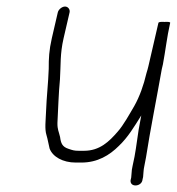

<svg xmlns="http://www.w3.org/2000/svg" viewBox="-20 -500 540 587"><path d="M156.7 -462 138.4 -383C130 -346.4 128.8 -321 129 -290C127.6 -247.1 122.3 -202.4 120.8 -159.5C119.8 -131.1 116.1 -106.1 122.1 -87C125.7 -75.8 128.9 -56.1 131.6 -46C140.9 -20.8 171.9 -3 211.7 -3H228.7C278.4 -3 314.7 -25.3 343.5 -54C371.4 -80.6 389.3 -111.1 411.9 -147L403.8 -103C396.1 -53.8 395.2 -35.5 385.4 7C383.4 15.7 382.4 23 382.3 29L381.1 43L379.2 51C376.8 74.2 413.8 71 415.7 49L417.5 41C418.9 29.7 418.3 20.4 421.4 7C423.1 -0.3 424.7 -9 426.4 -19C438.9 -100.5 459.9 -204.4 474.7 -289L478 -303C485.7 -343.4 490.8 -388.9 499.6 -427L500.3 -430C500.9 -432.7 495.1 -433.7 483 -433C471.1 -433.7 464.9 -432.7 464.3 -430L433.8 -298C432.3 -291.3 430.2 -284 427.7 -276C419.4 -240 406.6 -204.3 390.6 -176C376.2 -151.7 357.7 -117.4 339.4 -97C313.9 -67.6 285 -39 237 -39H221C206.7 -39 202.6 -40.6 189.4 -45C170.4 -51.1 166.2 -62 163.7 -81C159.8 -98.1 155.3 -103.7 155.6 -124C157.9 -165.7 159 -213.4 163.3 -257C166.2 -301.8 163.1 -333.9 174.4 -383L192.7 -462C194.8 -471.2 188 -480 178.8 -480C169.6 -480 158.8 -471.2 156.7 -462Z"/></svg>

Font: HoneyBee
Style: LitIt
Weight: 300
Foundry: Cannot Into Space Fonts
Version: Version 0.89